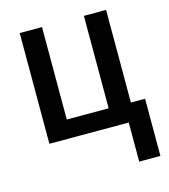

<svg xmlns="http://www.w3.org/2000/svg" viewBox="-109 -628 798 906"><g transform="rotate(-15 289.5 -175.0)"><path d="M562.5 190.9H459V0H71.3V-541H180.2V-89.4H384.8V-541H493.2V-88.4H562.5Z"/></g></svg>

Font: Open Sans SemiCondensed SemiBold
Style: Regular
Weight: 600
Width: 4
Designer: Monotype Design Team
Foundry: Monotype Imaging Inc.
Version: Version 3.000